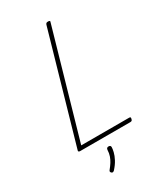

<svg xmlns="http://www.w3.org/2000/svg" viewBox="-303 -1129 1301 1519"><g transform="rotate(-30 347.0 -370.0)"><path d="M116 0Q96 0 101 -15L384 -1000Q387 -1008 391.5 -1011.5Q396 -1015 407 -1015Q418 -1015 422 -1011.5Q426 -1008 422 -1000L145 -35H583Q593 -35 594.5 -30.5Q596 -26 594 -18Q592 -8 587.5 -4Q583 0 574 0ZM244 270Q238 265 237 259Q236 253 242 246Q261 223 275 201Q289 179 297.5 154.5Q306 130 307 100Q308 89 313.5 84.5Q319 80 328 80Q338 80 342.5 84.5Q347 89 347 97Q347 113 340.5 140.5Q334 168 317 200.5Q300 233 269 267Q264 272 257 274Q250 276 244 270Z"/></g></svg>

Font: Playwrite AU QLD Thin
Style: Regular
Weight: 250
Designer: Veronika Burian, José Scaglione
Foundry: TypeTogether
Version: Version 1.002